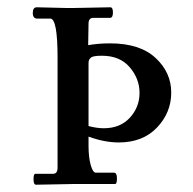

<svg xmlns="http://www.w3.org/2000/svg" viewBox="-20 -505 530 527"><path d="M81 -485 164 -483H179L283 -485Q290 -485 290 -470.5Q290 -456 282 -456H236Q223 -456 223 -440L222 -381Q250 -386 282 -386Q364 -386 407 -346Q450 -306 450 -251Q450 -196 411 -155Q372 -114 306 -114Q267 -114 223 -130V-106Q223 -73 229 -52Q235 -31 243 -31H293Q301 -31 301 -15.5Q301 0 296 0H186L79 2Q72 2 72 -13Q72 -28 77 -28H126Q138 -28 138 -45V-347Q138 -454 118 -454H82Q70 -454 70 -469.5Q70 -485 81 -485ZM223 -332V-159Q246 -153 265 -153Q310 -153 336.5 -182Q363 -211 363 -250Q363 -289 336 -320.5Q309 -352 260 -352Q248 -352 242 -351Q223 -349 223 -332Z"/></svg>

Font: Sedan SC
Style: Regular
Weight: 400
Designer: Sebastian Salazar
Foundry: Sebastian Salazar
Version: Version 1.001